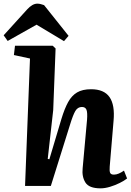

<svg xmlns="http://www.w3.org/2000/svg" viewBox="-66 -1017 718 1050"><path d="M629 -41Q614 -29 589 -16.5Q564 -4 536 4.5Q508 13 484 13Q421 13 401 -19Q381 -51 386 -97L410 -362Q413 -401 407 -416.5Q401 -432 382 -432Q359 -432 346 -410Q333 -388 316 -332L212 0H71L98 -697L10 -716L16 -767H222L238 -752L225 -415L195 -148L204 -146L270 -367Q287 -423 306.5 -458.5Q326 -494 355.5 -511.5Q385 -529 432 -529Q503 -529 533 -486Q563 -443 555 -356L534 -106Q532 -83 536 -72.5Q540 -62 557 -62Q570 -62 584 -68Q598 -74 612 -84ZM309 -821 284 -792 134 -882 -24 -793 -46 -824 82 -965Q111 -997 138 -997Q148 -997 157 -994.5Q166 -992 175 -989Z"/></svg>

Font: Literata 36pt
Style: Bold Italic
Weight: 700
Italic angle: -2°
Designer: Latin by Veronika Burian and Jose Scaglione. Greek by Irene Vlachou. Cyrillic by Vera Evstafieva
Foundry: TypeTogether
Version: Version 3.002